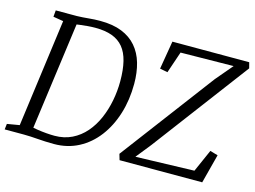

<svg xmlns="http://www.w3.org/2000/svg" viewBox="-103 -928 1480 1113"><g transform="rotate(15 637.0 -371.5)"><path d="M106 -743H231.5Q267 -744 302 -747.5Q337 -751 371.5 -751Q447.5 -751 501.2 -729.5Q555 -708 589.2 -668Q623.5 -628 639.5 -572.5Q655.5 -517 655.5 -449.5Q655.5 -353 629.8 -269.8Q604 -186.5 556.5 -124Q509 -61.5 443 -26.8Q377 8 296 8Q268 8 243.8 6.8Q219.5 5.5 197.8 4Q176 2.5 155.5 1.2Q135 0 113.5 0H-1.5L2.5 -34L76.5 -46.5L163.5 -694L102.5 -704ZM151.5 -16.5 136.5 -57.5Q155 -52 182.2 -47.8Q209.5 -43.5 237.5 -41.2Q265.5 -39 286.5 -39Q344.5 -39 390.8 -61.8Q437 -84.5 471.5 -124.2Q506 -164 528.5 -215.8Q551 -267.5 562.2 -325.5Q573.5 -383.5 573.5 -442.5Q573.5 -511.5 561.2 -561.2Q549 -611 522.8 -642.8Q496.5 -674.5 455 -689.8Q413.5 -705 354.5 -705Q333.5 -705 308.5 -703Q283.5 -701 261.5 -698Q239.5 -695 226.5 -693L248.5 -731.5ZM688 0 677.5 -35.5 1099.5 -596.5 1185.5 -698 868 -694 824 -564.5 777.5 -573.5 806 -743H1267L1276 -708.5L843.5 -133L771.5 -43L1123 -53.5L1182.5 -188L1229.5 -174.5L1184 0Z"/></g></svg>

Font: Merriweather 24pt Light
Style: Italic
Weight: 300
Italic angle: -7.8°
Version: Version 2.101